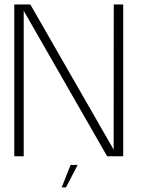

<svg xmlns="http://www.w3.org/2000/svg" viewBox="-20 -695 642 854"><path d="M43.5 0H85.5V-654H81.5L456.5 0H528V-675H486L485.5 -21.5H490L115 -675H43.5ZM254.5 138.5H273.5L325.5 38.5H294Z"/></svg>

Font: Anybody UltraCondensed Thin ExtraLight
Style: Regular
Weight: 250
Version: Version 1.111